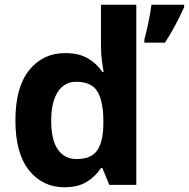

<svg xmlns="http://www.w3.org/2000/svg" viewBox="-20 -780 797 810"><path d="M757 -750Q742 -717 722 -678.5Q702 -640 676 -600H589V-613Q597 -642 606 -685Q615 -728 619 -760H757ZM251 10Q160 10 102.5 -61.5Q45 -133 45 -272Q45 -412 103 -484Q161 -556 255 -556Q314 -556 352 -533Q390 -510 412 -476H417Q414 -492 410 -522.5Q406 -553 406 -585V-760H555V0H441L412 -71H406Q384 -37 347 -13.5Q310 10 251 10ZM303 -109Q365 -109 390 -145.5Q415 -182 416 -255V-271Q416 -351 391.5 -393Q367 -435 301 -435Q252 -435 224 -392.5Q196 -350 196 -270Q196 -190 224 -149.5Q252 -109 303 -109Z"/></svg>

Font: Noto Sans Duployan
Style: Bold
Weight: 700
Designer: David Corbett
Foundry: David Corbett
Version: Version 3.001